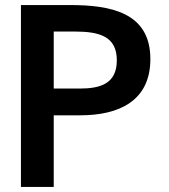

<svg xmlns="http://www.w3.org/2000/svg" viewBox="-20 -741 669 761"><path d="M276 -616C374 -616 443 -597 443 -502C443 -410 379 -390 296 -390H193V-616ZM193 -284H299C450 -284 576 -340 576 -507C576 -693 416 -721 257 -721H63V0H193Z"/></svg>

Font: Perun SemiBold
Style: Regular
Weight: 600
Foundry: Copyright (c) Stefan Peev, Context Ltd, 2016
Version: Version 1.089